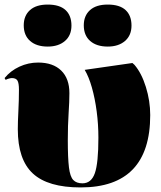

<svg xmlns="http://www.w3.org/2000/svg" viewBox="-20 -807 705 841"><path d="M333 14Q190 14 124 -47Q58 -108 58 -241Q58 -273 60.5 -320.5Q63 -368 63 -414Q63 -443 56.5 -454Q50 -465 32 -465Q27 -465 18 -462.5Q9 -460 5 -457L0 -465Q26 -497 65 -515Q104 -533 147 -533Q212 -533 248 -498Q284 -463 284 -399Q284 -363 280.5 -310.5Q277 -258 277 -193Q277 -115 282 -74Q287 -33 301 -18.5Q315 -4 341 -4Q380 -4 395.5 -48.5Q411 -93 411 -204Q411 -262 403.5 -319Q396 -376 382.5 -423.5Q369 -471 351 -501L560 -531L569 -523Q600 -487 619 -426Q638 -365 638 -303Q638 14 333 14ZM452 -603Q403 -603 375 -627.5Q347 -652 347 -696Q347 -738 374 -762.5Q401 -787 452 -787Q504 -787 530 -763Q556 -739 556 -695Q556 -652 527.5 -627.5Q499 -603 452 -603ZM189 -603Q140 -603 112 -627.5Q84 -652 84 -696Q84 -738 111 -762.5Q138 -787 189 -787Q241 -787 267 -763Q293 -739 293 -695Q293 -652 264.5 -627.5Q236 -603 189 -603Z"/></svg>

Font: Literata 72pt Black
Style: Regular
Weight: 900
Designer: Latin by Veronika Burian and Jose Scaglione. Greek by Irene Vlachou. Cyrillic by Vera Evstafieva.
Foundry: TypeTogether
Version: Version 3.002